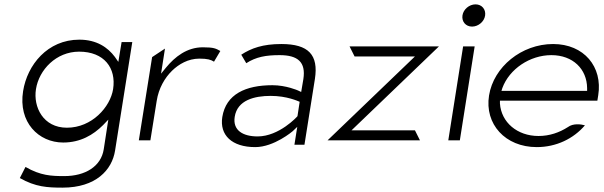

<svg xmlns="http://www.w3.org/2000/svg" viewBox="-20 -664 2773 881"><path d="M86 -246C63 -103 157 -10 270 -10C349 -10 408 -45 453 -90L477 -115L456 21C444 99 372 144 275 144C216 144 166 142 97 102L71 153C143 194 198 197 267 197C420 197 494 116 508 27L587 -471H538L523 -380L507 -403C475 -446 424 -482 344 -482C198 -482 105 -366 86 -246ZM145 -255C159 -344 238 -427 343 -427C458 -427 514 -352 499 -255C486 -173 402 -78 287 -78C178 -78 132 -173 145 -255Z M617 -20H670L699 -201C708 -259 736 -307 770 -340C800 -369 843 -395 895 -395C932 -395 948 -390 962 -381L991 -430C971 -441 962 -447 911 -447C838 -447 783 -404 741 -353L719 -326L737 -441L678 -402Z M1000 -127C987 -44 1044 11 1151 11C1238 11 1323 -62 1323 -62L1344 -82L1331 0H1377L1425 -302C1442 -412 1396 -462 1271 -462C1186 -462 1133 -443 1087 -413L1110 -374C1155 -403 1200 -411 1263 -411C1347 -411 1384 -379 1372 -301L1362 -242L1347 -249C1347 -249 1293 -273 1230 -273C1107 -273 1017 -232 1000 -127ZM1057 -128C1069 -205 1148 -224 1222 -224C1297 -224 1347 -200 1355 -197L1345 -131C1344 -129 1261 -38 1162 -38C1096 -38 1047 -65 1057 -128Z M1483 -20H1907L1884 -66H1593L1994 -451H1584L1607 -405H1884Z M2102 -593C2098 -565 2117 -542 2146 -542C2175 -542 2202 -565 2206 -593C2210 -621 2191 -644 2162 -644C2133 -644 2106 -621 2102 -593ZM2037 -20H2090L2158 -451H2105Z M2224 -226C2203 -95 2298 11 2443 11C2533 11 2612 -28 2664 -89C2646 -94 2610 -99 2586 -81C2547 -56 2502 -40 2451 -40C2353 -40 2280 -103 2274 -189V-202H2721L2725 -227C2746 -357 2660 -462 2518 -462C2373 -462 2245 -357 2224 -226ZM2281 -247 2285 -260C2317 -347 2411 -411 2510 -411C2609 -411 2673 -347 2674 -260V-247Z"/></svg>

Font: Charger Sport
Style: ExLitExtObl
Weight: 200
Designer: Jasper
Foundry: Cannot Into Space Fonts
Version: Version 1.1